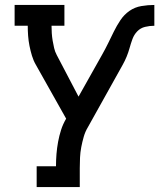

<svg xmlns="http://www.w3.org/2000/svg" viewBox="-20 -550 643 775"><path d="M128 205V121H206Q206 96 208 71.5Q210 47 214.5 22.5Q219 -2 226.5 -25.5Q234 -49 247 -71L125 -288Q115 -305 109 -325Q103 -345 99 -365Q95 -385 93.5 -405.5Q92 -426 92 -446H39V-530H240V-446H188Q188 -431 189 -416Q190 -401 192.5 -386Q195 -371 198.5 -356Q202 -341 209 -328L297 -160L392 -329Q405 -352 416.5 -375.5Q428 -399 439.5 -422.5Q451 -446 466 -468.5Q481 -491 502.5 -506Q524 -521 550.5 -525.5Q577 -530 603 -530V-446Q584 -446 565.5 -441.5Q547 -437 534 -423.5Q521 -410 514.5 -392Q508 -374 503 -356Q498 -338 491 -321Q484 -304 475 -288L335 -37Q324 -19 318 2Q312 23 308 44Q304 65 303 86.5Q302 108 302 129V205Z"/></svg>

Font: Iosevka Curly Slab MdEx
Style: Regular
Weight: 500
Width: 7
Monospace: yes
Designer: Belleve Invis
Foundry: Belleve Invis
Version: Version 11.1.0; ttfautohint (v1.8.3)